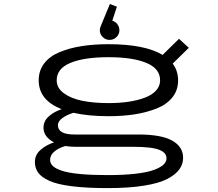

<svg xmlns="http://www.w3.org/2000/svg" viewBox="-20 -733 1090 960"><path d="M577 -581.5Q577 -562 562.5 -547.8Q548 -533.5 528 -533.5Q508 -533.5 493.5 -547.8Q479 -562 479 -581.5Q479 -593.5 485 -605.5L529.5 -713L564.5 -699.5L541.5 -629.5Q557 -625 567 -611.8Q577 -598.5 577 -581.5ZM522.5 -152Q422 -152 347 -169Q313 -158.5 291.2 -142.2Q269.5 -126 269.5 -107Q269.5 -60.5 352 -60.5H672Q787 -60.5 841.2 -29.8Q895.5 1 895.5 56Q895.5 87.5 877.2 113.2Q859 139 817.8 161Q776.5 183 700.5 195.2Q624.5 207.5 518.5 207.5Q412 207.5 339 198.2Q266 189 226.5 171Q187 153 170.8 130.2Q154.5 107.5 154.5 76.5Q154.5 41 183.2 16Q212 -9 250 -21Q197.5 -49 197.5 -94.5Q197.5 -127 223.2 -150.5Q249 -174 288 -187Q173.5 -232.5 173.5 -331Q173.5 -380 200.8 -415.8Q228 -451.5 277 -472Q326 -492.5 387 -502.2Q448 -512 522.5 -512Q703.5 -512 793 -458.5L875 -539L924 -494L843.5 -415Q870.5 -378.5 870.5 -331Q870.5 -282 842 -246.2Q813.5 -210.5 763 -190.5Q712.5 -170.5 653 -161.2Q593.5 -152 522.5 -152ZM522.5 -217.5Q576.5 -217.5 622.2 -224.2Q668 -231 704 -244.5Q740 -258 760.2 -280.2Q780.5 -302.5 780.5 -331.5Q780.5 -390 712 -418.5Q643.5 -447 522.5 -447Q400.5 -447 332 -418.5Q263.5 -390 263.5 -331.5Q263.5 -293 299.2 -266.8Q335 -240.5 391.8 -229Q448.5 -217.5 522.5 -217.5ZM230.5 66.5Q230.5 84 244.5 97.2Q258.5 110.5 290.5 121Q322.5 131.5 379.8 137Q437 142.5 518.5 142.5Q598 142.5 656.8 135.8Q715.5 129 748.5 117Q781.5 105 797 90.5Q812.5 76 812.5 59Q812.5 45.5 804.8 35.2Q797 25 778.5 17Q760 9 726.8 5Q693.5 1 646 1H355.5Q331 1 307 -3Q274.5 6 252.5 24Q230.5 42 230.5 66.5Z"/></svg>

Font: League Mono Extended Light
Style: Regular
Weight: 300
Width: 9
Designer: Tyler Finck
Foundry: The League of Moveable Type / Tyler Finck
Version: Version 2.210